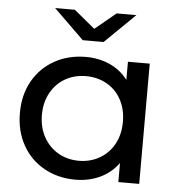

<svg xmlns="http://www.w3.org/2000/svg" viewBox="-53 -787 787 843"><g transform="rotate(5 341.0 -365.5)"><path d="M591 -530H495V-450C473.7 -478 447 -499.2 415 -513.5C383 -527.8 348 -535 310 -535C258.7 -535 212.7 -523.7 172 -501C131.3 -478.3 99.5 -446.7 76.5 -406C53.5 -365.3 42 -318.3 42 -265C42 -211.7 53.5 -164.5 76.5 -123.5C99.5 -82.5 131.3 -50.7 172 -28C212.7 -5.3 258.7 6 310 6C349.3 6 385.3 -1.7 418 -17C450.7 -32.3 477.7 -54.7 499 -84V0H591ZM409 -101.5C381.7 -85.8 351.3 -78 318 -78C284 -78 253.5 -85.8 226.5 -101.5C199.5 -117.2 178.2 -139.2 162.5 -167.5C146.8 -195.8 139 -228.3 139 -265C139 -301.7 146.8 -334.2 162.5 -362.5C178.2 -390.8 199.5 -412.7 226.5 -428C253.5 -443.3 284 -451 318 -451C351.3 -451 381.7 -443.3 409 -428C436.3 -412.7 457.7 -390.8 473 -362.5C488.3 -334.2 496 -301.7 496 -265C496 -228.3 488.3 -195.8 473 -167.5C457.7 -139.2 436.3 -117.2 409 -101.5ZM514 -737H427L335 -661L243 -737H156L289 -607H381Z"/></g></svg>

Font: ICO Headline
Style: Regular
Weight: 500
Designer: Julieta Ulanovsky
Foundry: Julieta Ulanovsky
Version: Version 7.200